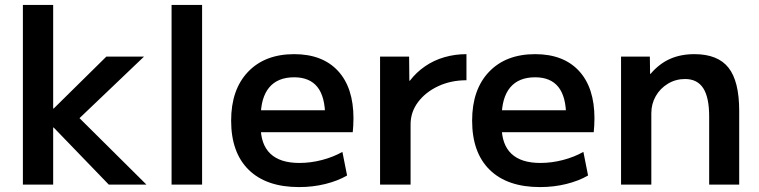

<svg xmlns="http://www.w3.org/2000/svg" viewBox="-20 -750 3082 780"><path d="M73 0V-730H196V-309H198L412 -520H565L303 -270L575 0H422L198 -232H196V0Z M677 0V-730H801V0Z M1195 10Q1062 10 990.5 -60Q919 -130 919 -260Q919 -386 987.5 -458Q1056 -530 1175 -530Q1290 -530 1353 -462Q1416 -394 1416 -269Q1416 -255 1415 -238Q1414 -221 1413 -213H987V-302H1319L1301 -275Q1301 -357 1269.5 -396.5Q1238 -436 1175 -436Q1108 -436 1073.5 -394.5Q1039 -353 1039 -272V-237Q1039 -163 1078.5 -125.5Q1118 -88 1196 -88Q1242 -88 1288 -100Q1334 -112 1371 -133L1390 -37Q1352 -15 1301.5 -2.5Q1251 10 1195 10Z M1524 0V-520H1642L1643 -422H1645Q1671 -456 1706.5 -480.5Q1742 -505 1785 -517.5Q1828 -530 1875 -530V-424Q1812 -424 1760.5 -400Q1709 -376 1678.5 -335.5Q1648 -295 1648 -245V0Z M2174 10Q2041 10 1969.5 -60Q1898 -130 1898 -260Q1898 -386 1966.5 -458Q2035 -530 2154 -530Q2269 -530 2332 -462Q2395 -394 2395 -269Q2395 -255 2394 -238Q2393 -221 2392 -213H1966V-302H2298L2280 -275Q2280 -357 2248.5 -396.5Q2217 -436 2154 -436Q2087 -436 2052.5 -394.5Q2018 -353 2018 -272V-237Q2018 -163 2057.5 -125.5Q2097 -88 2175 -88Q2221 -88 2267 -100Q2313 -112 2350 -133L2369 -37Q2331 -15 2280.5 -2.5Q2230 10 2174 10Z M2503 0V-520H2620L2621 -450H2623Q2658 -491 2701.5 -510.5Q2745 -530 2801 -530Q2896 -530 2939.5 -475Q2983 -420 2983 -300V0H2861V-277Q2861 -354 2837 -391.5Q2813 -429 2763 -429Q2725 -429 2693.5 -410Q2662 -391 2644 -359.5Q2626 -328 2626 -290V0Z"/></svg>

Font: M PLUS 2 SemiBold
Style: Regular
Weight: 600
Designer: Coji Morishita
Foundry: UNDERFOREST DESIGN
Version: Version 1.001